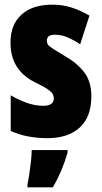

<svg xmlns="http://www.w3.org/2000/svg" viewBox="-20 -649 436 824"><path d="M372 -236Q372 -147 322 -101.5Q272 -56 183 -56Q143 -56 103.5 -63Q64 -70 26 -87V-240Q56 -222 92.5 -208.5Q129 -195 166 -195Q211 -195 211 -227Q211 -236 206.5 -245Q202 -254 184.5 -266Q167 -278 128 -297Q25 -349 25 -466Q25 -543 72 -586Q119 -629 205 -629Q248 -629 286 -617Q324 -605 364 -582L324 -459Q299 -476 271.5 -488Q244 -500 215 -500Q181 -500 181 -474Q181 -465 185.5 -458Q190 -451 207 -440Q224 -429 259 -408Q309 -380 340.5 -340Q372 -300 372 -236ZM270 6Q247 86 207 155H98V141Q102 124 106 97Q110 70 113 42.5Q116 15 116 -5H270Z"/></svg>

Font: Noto Sans Malayalam UI ExtraCondensed Black
Style: Regular
Weight: 900
Width: 2
Designer: Jelle Bosma - Monotype Design Team
Foundry: Monotype Imaging Inc.
Version: Version 2.104; ttfautohint (v1.8.4.7-5d5b)